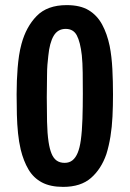

<svg xmlns="http://www.w3.org/2000/svg" viewBox="-20 -726 507 751"><path d="M227 5Q177 5 144 -12.5Q111 -30 91.5 -63Q72 -96 61 -141Q54 -171 50.5 -205Q47 -239 46 -277.5Q45 -316 45 -357Q45 -384 46 -410Q47 -436 49 -460.5Q51 -485 54.5 -508.5Q58 -532 64 -554Q82 -621 123.5 -663.5Q165 -706 241 -706Q294 -706 327 -686Q360 -666 379.5 -630Q399 -594 409 -546Q417 -505 419.5 -456Q422 -407 422 -356Q422 -312 420 -270.5Q418 -229 412 -192Q406 -155 396 -123Q376 -65 336 -30Q296 5 227 5ZM233 -89Q251 -89 263.5 -99Q276 -109 284 -128.5Q292 -148 296 -177Q301 -213 302.5 -261Q304 -309 304 -359Q304 -402 303.5 -441.5Q303 -481 300 -510Q294 -562 280.5 -587.5Q267 -613 237 -613Q206 -613 190 -586Q174 -559 169 -508Q167 -492 165.5 -473Q164 -454 164 -433Q164 -412 163.5 -389.5Q163 -367 163 -346Q163 -296 164 -250Q165 -204 170 -171Q174 -144 181.5 -125.5Q189 -107 201.5 -98Q214 -89 233 -89Z"/></svg>

Font: Truculenta
Style: Bold
Weight: 700
Designer: Ivan Castro, Eva Sanz & Omnibus-Type Team
Foundry: Omnibus-Type
Version: Version 1.002